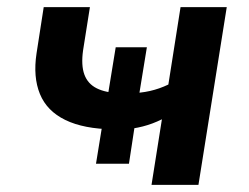

<svg xmlns="http://www.w3.org/2000/svg" viewBox="-20 -516 695 536"><path d="M403 0 432 -183Q406 -170 378.5 -163Q351 -156 326 -155L358 -177L340 -59H248L267 -176L296 -155Q214 -156 162.5 -181Q111 -206 91.5 -253.5Q72 -301 82 -367L102 -496H231L212 -376Q206 -334 215.5 -308Q225 -282 250 -269.5Q275 -257 314 -256L280 -243L303 -384H390L367 -243L344 -256Q372 -256 398.5 -262Q425 -268 450 -280L484 -496H613L534 0Z"/></svg>

Font: Nunito Sans 9pt
Style: Bold Italic
Weight: 700
Italic angle: -9°
Version: Version 3.101;gftools[0.9.27]